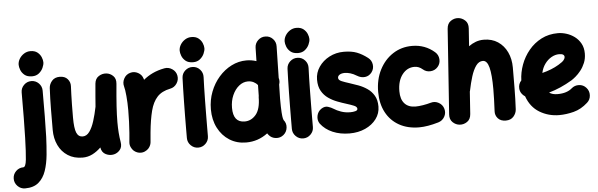

<svg xmlns="http://www.w3.org/2000/svg" viewBox="-151 -1016 4747 1523"><g transform="rotate(-5 2222.5 -254.5)"><path d="M115.2 -557.6Q149.9 -557.6 174.3 -533.2Q198.7 -508.8 198.7 -474.1Q198.7 -361.8 198 -270.5Q197.3 -179.2 194.8 -106.4Q191.9 -34.2 185.3 35.6Q178.7 105.5 159.4 162.1Q140.1 218.8 100.6 252.4Q61 286.1 -7.3 286.1Q-41.5 286.1 -66.2 261.2Q-90.8 236.3 -90.8 202.1Q-90.8 167.5 -66.2 142.8Q-41.5 118.2 -7.3 118.2Q12.2 118.2 18.3 59.8Q24.4 1.5 27.8 -113.3Q29.8 -183.1 30.8 -272.5Q31.7 -361.8 31.7 -474.1Q31.7 -508.8 56.4 -533.2Q81.1 -557.6 115.2 -557.6ZM26.9 -694.8Q26.9 -719.7 40.8 -742.7Q54.7 -765.6 77.9 -780.3Q101.1 -794.9 128.4 -794.9Q163.6 -794.9 184.6 -778.1Q205.6 -761.2 214.8 -738.5Q224.1 -715.8 224.1 -698.2Q224.1 -678.7 213.1 -654.3Q202.1 -629.9 180.2 -612.3Q158.2 -594.7 126 -594.7Q87.4 -594.7 65.9 -612.5Q44.4 -630.4 35.6 -653.8Q26.9 -677.2 26.9 -694.8Z M786.6 -477.5Q776.9 -373 772.2 -300.5Q767.6 -228 767.6 -173.3Q767.6 -127.4 770.5 -89.6Q773.4 -51.8 779.8 -13.2Q786.1 24.9 766.6 48.3Q747.1 71.8 718.8 78.6Q686 86.4 653.8 70.8Q621.6 55.2 615.2 14.6Q584 45.4 547.4 64Q510.7 82.5 468.8 82.5Q400.4 82.5 351.6 51Q302.7 19.5 276.9 -34.7Q251 -88.9 251 -156.7Q251 -236.3 251.7 -321.8Q252.4 -407.2 256.8 -489.7Q258.8 -521 280.8 -546.4Q302.7 -571.8 342.8 -571.8Q383.8 -571.8 405.3 -547.1Q426.8 -522.5 425.3 -490.2Q423.8 -457 422.6 -423.1Q421.4 -389.2 420.7 -345.9Q419.9 -302.7 419.9 -240.7Q419.9 -154.8 434.8 -119.6Q449.7 -84.5 483.9 -84.5Q515.6 -84.5 538.3 -116Q561 -147.5 577.1 -199Q593.3 -250.5 605.5 -311V-312Q608.4 -351.1 612.1 -396Q615.7 -440.9 620.6 -493.2Q624.5 -533.2 653.3 -551.3Q682.1 -569.3 713.9 -565.9Q744.1 -563 767.3 -540.5Q790.5 -518.1 786.6 -477.5Z M923.8 83.5Q914.1 82.5 904.8 79.1Q904.8 79.1 904.3 79.1Q903.8 78.6 902.8 78.6Q870.1 65.9 856 34.2Q856 34.2 855.5 34.2Q855.5 33.7 855 32.7Q846.2 13.2 848.6 -8.3Q849.1 -11.2 849.1 -14.6Q850.6 -30.8 852.1 -47.6Q853.5 -64.5 855 -81.1Q857.9 -122.6 859.9 -168.7Q861.8 -214.8 861.8 -259.8Q861.8 -320.8 856.9 -373.8Q852.1 -426.8 845.2 -450.2Q835.9 -482.9 852.5 -513.9Q869.1 -544.9 901.9 -554.2Q934.6 -564 965.3 -547.4Q996.1 -530.8 1005.4 -498Q1006.8 -493.7 1007.8 -489.7Q1039.6 -516.6 1080.8 -536.4Q1122.1 -556.2 1175.3 -566.4Q1209 -572.8 1238.3 -553.2Q1267.6 -533.7 1273.9 -500Q1280.3 -466.3 1260.7 -437Q1241.2 -407.7 1207.5 -401.4Q1140.6 -388.2 1104 -348.4Q1067.4 -308.6 1049.8 -239.7Q1032.2 -170.9 1022.5 -71.3Q1019.5 -28.3 1015.6 8.3Q1014.6 18.1 1011.2 27.3Q1011.2 27.3 1011.2 27.8Q1010.7 28.3 1010.7 29.3Q998 62 966.3 76.2Q966.3 76.2 966.3 76.7Q965.8 76.7 964.8 77.1Q945.3 85.9 923.8 83.5Z M1309.1 -694.8Q1309.1 -719.7 1323 -742.7Q1336.9 -765.6 1360.1 -780.3Q1383.3 -794.9 1410.6 -794.9Q1445.8 -794.9 1466.8 -778.1Q1487.8 -761.2 1497.1 -738.5Q1506.3 -715.8 1506.3 -698.2Q1506.3 -678.7 1495.4 -654.3Q1484.4 -629.9 1462.4 -612.3Q1440.4 -594.7 1408.2 -594.7Q1369.6 -594.7 1348.1 -612.5Q1326.7 -630.4 1317.9 -653.8Q1309.1 -677.2 1309.1 -694.8ZM1400.4 -557.6Q1435.1 -556.2 1458.3 -530.5Q1481.4 -504.9 1480 -470.2Q1478.5 -437 1477.3 -388.9Q1476.1 -340.8 1475.3 -286.1Q1474.6 -231.4 1474.1 -177.2Q1473.6 -123 1473.4 -76.7Q1473.1 -30.3 1473.1 0Q1473.1 34.2 1448.5 58.8Q1423.8 83.5 1389.2 83.5Q1355 83.5 1330.3 58.8Q1305.7 34.2 1305.7 0Q1305.7 -31.2 1305.9 -77.6Q1306.2 -124 1306.6 -178.5Q1307.1 -232.9 1308.1 -288.3Q1309.1 -343.8 1310.3 -393.1Q1311.5 -442.4 1313 -478Q1314.5 -512.7 1340.3 -535.9Q1366.2 -559.1 1400.4 -557.6Z M1829.1 -572.3Q1870.6 -572.3 1908.7 -559.6L1911.1 -666.5Q1912.1 -701.2 1937.3 -725.1Q1962.4 -749 1996.6 -748Q2031.2 -747.6 2055.2 -722.4Q2079.1 -697.3 2078.1 -662.6L2072.8 -411.1Q2081.1 -385.7 2071.8 -358.9L2069.3 -248.5Q2069.3 -172.9 2072 -136.7Q2074.7 -100.6 2077.9 -89.1Q2081.1 -77.6 2082.5 -75.2Q2104.5 -48.8 2100.8 -13.9Q2097.2 21 2070.8 43Q2044.4 64.9 2009.3 61.5Q1974.1 58.1 1952.6 31.2Q1947.8 24.9 1943.4 18.6Q1867.2 76.2 1772 76.2Q1697.8 76.2 1639.6 39.6Q1581.5 2.9 1548.3 -61.8Q1515.1 -126.5 1515.1 -210Q1515.1 -283.7 1540.3 -349.1Q1565.4 -414.6 1609.4 -464.8Q1653.3 -515.1 1710 -543.7Q1766.6 -572.3 1829.1 -572.3ZM1683.1 -207Q1683.1 -90.8 1774.4 -90.8Q1827.1 -90.8 1864 -134.5Q1900.9 -178.2 1901.4 -272.9Q1901.4 -278.3 1902.8 -283.7L1904.3 -369.1Q1891.1 -385.7 1871.1 -395.5Q1851.1 -405.3 1826.7 -405.3Q1788.1 -405.3 1755.4 -378.7Q1722.7 -352.1 1702.9 -307.1Q1683.1 -262.2 1683.1 -207Z M2145 -694.8Q2145 -719.7 2158.9 -742.7Q2172.9 -765.6 2196 -780.3Q2219.2 -794.9 2246.6 -794.9Q2281.7 -794.9 2302.7 -778.1Q2323.7 -761.2 2333 -738.5Q2342.3 -715.8 2342.3 -698.2Q2342.3 -678.7 2331.3 -654.3Q2320.3 -629.9 2298.3 -612.3Q2276.4 -594.7 2244.1 -594.7Q2205.6 -594.7 2184.1 -612.5Q2162.6 -630.4 2153.8 -653.8Q2145 -677.2 2145 -694.8ZM2236.3 -557.6Q2271 -556.2 2294.2 -530.5Q2317.4 -504.9 2315.9 -470.2Q2314.5 -437 2313.2 -388.9Q2312 -340.8 2311.3 -286.1Q2310.5 -231.4 2310.1 -177.2Q2309.6 -123 2309.3 -76.7Q2309.1 -30.3 2309.1 0Q2309.1 34.2 2284.4 58.8Q2259.8 83.5 2225.1 83.5Q2190.9 83.5 2166.3 58.8Q2141.6 34.2 2141.6 0Q2141.6 -31.2 2141.8 -77.6Q2142.1 -124 2142.6 -178.5Q2143.1 -232.9 2144 -288.3Q2145 -343.8 2146.2 -393.1Q2147.5 -442.4 2148.9 -478Q2150.4 -512.7 2176.3 -535.9Q2202.1 -559.1 2236.3 -557.6Z M2809.1 -390.1Q2788.1 -363.3 2756.1 -359.4Q2724.1 -355.5 2692.4 -375Q2666.5 -391.1 2642.3 -398.2Q2618.2 -405.3 2598.1 -405.3Q2572.8 -405.3 2557.4 -395.8Q2542 -386.2 2542 -370.6Q2542 -353.5 2566.9 -343Q2591.8 -332.5 2627.9 -321.3Q2661.1 -311 2698.2 -297.1Q2735.4 -283.2 2767.8 -261Q2800.3 -238.8 2820.8 -203.9Q2841.3 -168.9 2841.3 -116.7Q2841.3 -62 2808.8 -18.3Q2776.4 25.4 2720.7 50.8Q2665 76.2 2595.2 76.2Q2520.5 76.2 2460.7 50.5Q2400.9 24.9 2365.2 -22.5Q2346.2 -50.8 2353.3 -85.2Q2360.4 -119.6 2388.7 -138.7Q2417 -157.2 2442.4 -149.2Q2467.8 -141.1 2484.9 -129.9Q2507.8 -114.7 2541.7 -102.8Q2575.7 -90.8 2615.2 -90.8Q2637.2 -90.8 2655.3 -95.7Q2673.3 -100.6 2673.3 -112.8Q2673.3 -129.4 2649.4 -139.4Q2625.5 -149.4 2590.3 -160.2Q2557.1 -170.4 2519.8 -184.6Q2482.4 -198.7 2449.2 -221.7Q2416 -244.6 2395.3 -280.8Q2374.5 -316.9 2374.5 -371.1Q2374.5 -426.3 2405.8 -472.2Q2437 -518.1 2489.5 -545.7Q2542 -573.2 2604.5 -573.2Q2666 -573.2 2708.5 -556.9Q2751 -540.5 2793.9 -507.3Q2821.3 -486.3 2825.7 -451.9Q2830.1 -417.5 2809.1 -390.1Z M3335.9 -388.2Q3313.5 -362.3 3278.6 -359.6Q3243.7 -356.9 3217.8 -379.4Q3188 -405.3 3153.3 -405.3Q3094.2 -405.3 3055.7 -355.5Q3017.1 -305.7 3017.1 -222.2Q3017.1 -158.7 3047.6 -124.8Q3078.1 -90.8 3135.3 -90.8Q3159.7 -90.8 3194.3 -96.4Q3229 -102.1 3257.3 -110.4Q3290.5 -120.1 3321 -103Q3351.6 -85.9 3360.8 -52.7Q3370.1 -19.5 3353.3 10.5Q3336.4 40.5 3303.2 50.3Q3215.3 76.2 3149.4 76.2Q3058.1 76.2 2990.5 38.3Q2922.9 0.5 2886 -68.8Q2849.1 -138.2 2849.1 -232.4Q2849.1 -330.1 2888.2 -407Q2927.2 -483.9 2994.9 -528.1Q3062.5 -572.3 3148.4 -572.3Q3251.5 -572.3 3327.1 -506.3Q3353 -483.9 3355.7 -449Q3358.4 -414.1 3335.9 -388.2Z M3470.7 83Q3439.9 80.6 3415.8 57.6Q3391.6 34.7 3394.5 -5.9L3441.9 -682.6Q3444.8 -724.6 3472.7 -743.7Q3500.5 -762.7 3531.7 -760.3Q3563 -757.8 3587.4 -735.1Q3611.8 -712.4 3608.9 -670.9L3599.1 -530.3Q3625.5 -549.8 3655.3 -560.8Q3685.1 -571.8 3718.8 -571.8Q3784.2 -571.8 3831.5 -540.3Q3878.9 -508.8 3904.5 -454.6Q3930.2 -400.4 3930.2 -332.5Q3930.2 -252.9 3929.4 -167.5Q3928.7 -82 3924.3 0.5Q3922.4 31.7 3900.4 57.1Q3878.4 82.5 3838.4 82.5Q3797.4 82.5 3775.6 57.9Q3753.9 33.2 3755.9 1Q3758.3 -49.3 3759.8 -93.3Q3761.2 -137.2 3761.2 -174.8Q3761.2 -290 3746.3 -347.4Q3731.4 -404.8 3697.3 -404.8Q3665.5 -404.8 3642.8 -373.3Q3620.1 -341.8 3604 -290.3Q3587.9 -238.8 3575.7 -178.2Q3575.2 -174.8 3573.7 -171.4L3561.5 5.9Q3558.6 47.9 3530.5 66.9Q3502.4 85.9 3470.7 83Z M4492.2 -2Q4439.9 45.4 4380.1 60.8Q4320.3 76.2 4264.6 76.2Q4179.2 76.2 4108.6 33.7Q4038.1 -8.8 4007.3 -95.7Q3990.2 -106 3979 -123Q3967.8 -140.1 3966.3 -161.6Q3963.9 -197.8 3988.3 -224.1Q3990.2 -287.1 4012.9 -348.9Q4035.6 -410.6 4077.4 -461.2Q4119.1 -511.7 4177.7 -542Q4236.3 -572.3 4310.1 -572.3Q4342.3 -572.3 4377 -561.5Q4411.6 -550.8 4441.7 -528.6Q4471.7 -506.3 4490.2 -472.7Q4508.8 -439 4508.8 -393.1Q4508.8 -352.5 4494.9 -318.8Q4481 -285.2 4460.2 -259Q4439.5 -232.9 4418.7 -215.6Q4397.9 -198.2 4384.3 -189.9Q4339.4 -163.1 4293.5 -142.8Q4247.6 -122.6 4199.2 -108.9Q4224.6 -90.8 4264.6 -90.8Q4303.7 -90.8 4332.8 -100.3Q4361.8 -109.9 4379.9 -126Q4405.8 -148.9 4440.4 -147.5Q4475.1 -146 4498 -120.1Q4521 -94.7 4519.5 -59.8Q4518.1 -24.9 4492.2 -2ZM4305.2 -405.3Q4273.4 -405.3 4243.4 -388.2Q4213.4 -371.1 4190.9 -340.3Q4168.5 -309.6 4159.7 -268.6Q4234.9 -287.1 4292 -321.3Q4326.7 -341.8 4336.7 -355.7Q4346.7 -369.6 4346.7 -378.9Q4346.7 -405.3 4305.2 -405.3Z"/></g></svg>

Font: Mikhak-DS1-FD Black
Style: Regular
Weight: 900
Designer: Amin Abedi
Version: Version 3.2